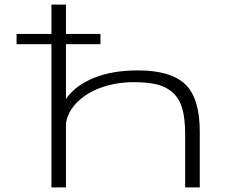

<svg xmlns="http://www.w3.org/2000/svg" viewBox="-20 -820 1090 840"><path d="M205 0V-626.5H52.5V-671.5H205V-800H268.5V-671.5H419.5V-626.5H268.5V-387Q309.5 -446 390.2 -479Q471 -512 583.5 -512Q726.5 -512 790.2 -451.5Q854 -391 854 -244.5V0H790V-233.5Q790 -300 778 -343.2Q766 -386.5 738.2 -412.8Q710.5 -439 669.5 -449.8Q628.5 -460.5 565.5 -460.5Q493 -460.5 429.2 -439.2Q365.5 -418 321.2 -376.2Q277 -334.5 268.5 -279.5V0Z"/></svg>

Font: League Mono Extended UltraLight
Style: Regular
Weight: 200
Width: 9
Designer: Tyler Finck
Foundry: The League of Moveable Type / Tyler Finck
Version: Version 2.210